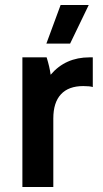

<svg xmlns="http://www.w3.org/2000/svg" viewBox="-20 -750 414 770"><path d="M261.2 -575.2H166L223.1 -730H335.9ZM69.8 0V-520H167Q179.2 -481 183.1 -450.2Q242.2 -520 338.9 -520H352.1V-400.9Q340.3 -404.8 314 -404.8Q254.9 -404.8 224.4 -371.8Q193.8 -338.9 193.8 -274.9V0Z"/></svg>

Font: Fixel Text SemiBold
Style: Regular
Weight: 600
Width: 4
Designer: AlfaBravo + MacPaw
Foundry: Kyrylo Tkachov, Marchela Mozhyna, Serhii Makarenko, Maria Weinstein, Zakhar Kryvoshyya
Version: Version 1.211